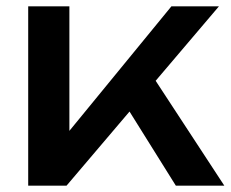

<svg xmlns="http://www.w3.org/2000/svg" viewBox="-20 -586 728 606"><path d="M199 -173 521 -566H671L190 0H69V-566H199ZM451 -362 688 0H535L360 -280Z"/></svg>

Font: Unbounded Variable
Style: Regular
Weight: 400
Designer: Luke Prowse, Jean-Baptiste Morizot, Fátima Lázaro, Florian Runge
Foundry: NaN
Version: Version 1.600;FEAKit 1.0